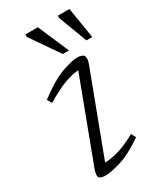

<svg xmlns="http://www.w3.org/2000/svg" viewBox="-189 -800 737 877"><g transform="rotate(-30 180.0 -361.0)"><path d="M69.5 -45 229 -469Q197.5 -467.5 154.8 -452Q112 -436.5 51.5 -399.5L37 -423.5Q116.5 -483.5 170.8 -502.8Q225 -522 253 -522Q280.5 -522 288 -509.5Q295.5 -497 284.5 -467L124.5 -42.5Q155.5 -43 196.5 -54.5Q237.5 -66 292 -96.5L305 -72Q231 -21.5 178.5 -5.8Q126 10 97 10Q71.5 10 64.2 -1.2Q57 -12.5 69.5 -45ZM237.5 -568.5H205L101 -719.5L102.5 -731.5H167.5ZM360.5 -568.5H329.5L272.5 -720L273.5 -731.5H334Z"/></g></svg>

Font: Newsreader Caption Light
Style: Italic
Weight: 300
Italic angle: -17°
Designer: Hugues Gentile
Foundry: Production Type
Version: Version 1.001